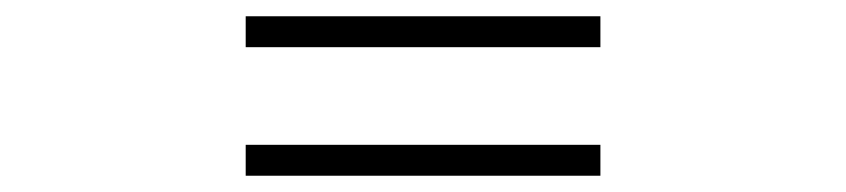

<svg xmlns="http://www.w3.org/2000/svg" viewBox="-20 -498 1040 236"><path d="M282 -478V-440H718V-478ZM282 -320V-282H718V-320Z"/></svg>

Font: Noto Sans JP Medium
Style: Regular
Weight: 500
Designer: Ryoko NISHIZUKA 西塚涼子 (kana, bopomofo & ideographs); Paul D. Hunt (Latin, Greek & Cyrillic); Sandoll Communications 산돌커뮤니
Foundry: Adobe
Version: Version 2.004;hotconv 1.0.118;makeotfexe 2.5.65603